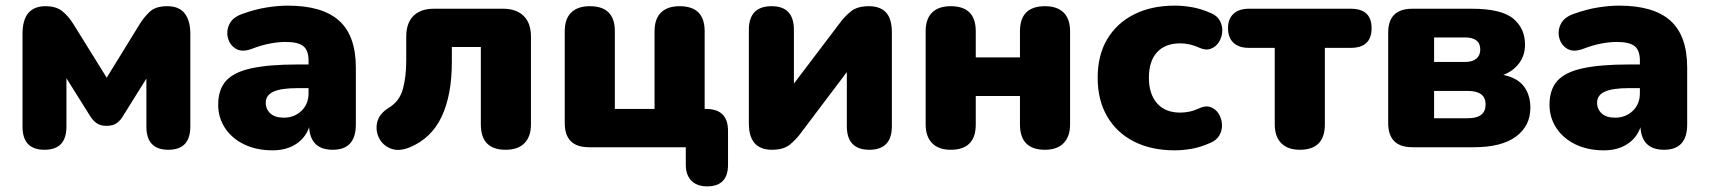

<svg xmlns="http://www.w3.org/2000/svg" viewBox="-20 -523 6071 682"><path d="M138 9Q60 9 60 -73V-403Q60 -501 142 -501Q179 -501 201 -483.5Q223 -466 241 -437L359 -247L476 -437Q490 -460 511 -480.5Q532 -501 574 -501Q616 -501 636 -475.5Q656 -450 656 -403V-73Q656 9 578 9Q500 9 500 -73V-244L417 -111Q410 -98 396.5 -87Q383 -76 358 -76Q336 -76 322.5 -86Q309 -96 300 -111L216 -245V-73Q216 9 138 9Z M948 11Q891 11 847.5 -10Q804 -31 779.5 -68Q755 -105 755 -151Q755 -205 783 -236Q811 -267 873.5 -280.5Q936 -294 1038 -294H1076V-308Q1076 -344 1057.5 -359Q1039 -374 994 -374Q969 -374 939.5 -368.5Q910 -363 873 -349Q840 -337 818.5 -349.5Q797 -362 790 -387Q783 -412 794.5 -436.5Q806 -461 839 -473Q886 -490 927 -496.5Q968 -503 1002 -503Q1125 -503 1184.5 -449.5Q1244 -396 1244 -283V-81Q1244 9 1162 9Q1083 9 1078 -71Q1065 -33 1031 -11Q997 11 948 11ZM1076 -210H1038Q979 -210 951.5 -197.5Q924 -185 924 -158Q924 -135 940.5 -120Q957 -105 988 -105Q1025 -105 1050.5 -129Q1076 -153 1076 -192Z M1776 9Q1688 9 1688 -81V-356H1585V-303Q1585 -185 1548.5 -108Q1512 -31 1434 1Q1396 16 1367.5 4.5Q1339 -7 1326 -33.5Q1313 -60 1320 -89.5Q1327 -119 1361 -140Q1399 -163 1411 -206.5Q1423 -250 1423 -309V-393Q1423 -441 1448.5 -466.5Q1474 -492 1522 -492H1767Q1814 -492 1840 -466.5Q1866 -441 1866 -393V-81Q1866 -38 1843 -14.5Q1820 9 1776 9Z M2492 139Q2456 139 2436 119Q2416 99 2416 62V0H2072Q1986 0 1986 -86V-412Q1986 -456 2009 -478.5Q2032 -501 2075 -501Q2164 -501 2164 -412V-136H2305V-412Q2305 -456 2328 -478.5Q2351 -501 2394 -501Q2483 -501 2483 -412V-136H2488Q2566 -136 2566 -58V62Q2566 139 2492 139Z M2722 9Q2640 9 2640 -85V-417Q2640 -501 2721 -501Q2800 -501 2800 -417V-226L2966 -445Q2980 -464 3002.5 -482.5Q3025 -501 3066 -501Q3107 -501 3127.5 -478.5Q3148 -456 3148 -407V-75Q3148 9 3068 9Q2988 9 2988 -75V-267L2822 -47Q2809 -29 2786.5 -10Q2764 9 2722 9Z M3357 9Q3314 9 3291 -14.5Q3268 -38 3268 -81V-412Q3268 -456 3291 -478.5Q3314 -501 3357 -501Q3446 -501 3446 -412V-319H3603V-412Q3603 -501 3692 -501Q3735 -501 3758 -478.5Q3781 -456 3781 -412V-81Q3781 -38 3758 -14.5Q3735 9 3692 9Q3603 9 3603 -81V-182H3446V-81Q3446 9 3357 9Z M4153 11Q4070 11 4008.5 -20Q3947 -51 3913 -109Q3879 -167 3879 -247Q3879 -327 3913 -384Q3947 -441 4008.5 -472Q4070 -503 4153 -503Q4182 -503 4214 -497.5Q4246 -492 4280 -477Q4303 -468 4313 -449.5Q4323 -431 4321.5 -410Q4320 -389 4309 -372.5Q4298 -356 4280 -349.5Q4262 -343 4239 -354Q4206 -369 4172 -369Q4119 -369 4090 -337.5Q4061 -306 4061 -247Q4061 -189 4090 -156Q4119 -123 4172 -123Q4188 -123 4205 -126.5Q4222 -130 4239 -138Q4262 -149 4280 -142.5Q4298 -136 4308.5 -119.5Q4319 -103 4320.5 -82Q4322 -61 4311.5 -42.5Q4301 -24 4278 -15Q4244 0 4213 5.5Q4182 11 4153 11Z M4597 9Q4554 9 4531 -14.5Q4508 -38 4508 -81V-353H4416Q4381 -353 4361.5 -371Q4342 -389 4342 -423Q4342 -456 4361.5 -474Q4381 -492 4416 -492H4778Q4852 -492 4852 -423Q4852 -353 4778 -353H4686V-81Q4686 9 4597 9Z M5074 -103H5194Q5257 -103 5257 -152Q5257 -200 5194 -200H5074ZM5074 -303H5185Q5210 -303 5224 -314.5Q5238 -326 5238 -347Q5238 -369 5224 -379.5Q5210 -390 5185 -390H5074ZM4997 0Q4911 0 4911 -86V-407Q4911 -492 4997 -492H5207Q5312 -492 5354.5 -457.5Q5397 -423 5397 -364Q5397 -327 5376.5 -299Q5356 -271 5320 -257Q5371 -246 5393.5 -215.5Q5416 -185 5416 -140Q5416 -76 5365 -38Q5314 0 5215 0Z M5677 11Q5620 11 5576.5 -10Q5533 -31 5508.5 -68Q5484 -105 5484 -151Q5484 -205 5512 -236Q5540 -267 5602.5 -280.5Q5665 -294 5767 -294H5805V-308Q5805 -344 5786.5 -359Q5768 -374 5723 -374Q5698 -374 5668.5 -368.5Q5639 -363 5602 -349Q5569 -337 5547.5 -349.5Q5526 -362 5519 -387Q5512 -412 5523.5 -436.5Q5535 -461 5568 -473Q5615 -490 5656 -496.5Q5697 -503 5731 -503Q5854 -503 5913.5 -449.5Q5973 -396 5973 -283V-81Q5973 9 5891 9Q5812 9 5807 -71Q5794 -33 5760 -11Q5726 11 5677 11ZM5805 -210H5767Q5708 -210 5680.5 -197.5Q5653 -185 5653 -158Q5653 -135 5669.5 -120Q5686 -105 5717 -105Q5754 -105 5779.5 -129Q5805 -153 5805 -192Z"/></svg>

Font: Chiron GoRound TC H
Style: Regular
Weight: 900
Designer: Ryoko NISHIZUKA 西塚涼子 (kana, bopomofo & ideographs); Paul D. Hunt (Latin, Greek & Cyrillic); Sandoll Communications 산돌커뮤니
Foundry: Adobe
Version: Version 1.000;hotconv 1.1.1;makeotfexe 2.6.0